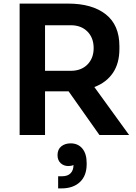

<svg xmlns="http://www.w3.org/2000/svg" viewBox="-20 -755 760 1074"><path d="M231.9 0H89.8V-734.9H360.8Q495.6 -734.9 571.8 -674.8Q647.9 -614.7 647.9 -497.1V-481Q647.9 -400.9 611.6 -347.2Q575.2 -293.5 507.8 -268.1L702.1 0H536.1L363.8 -244.1H231.9ZM376 -613.8H231.9V-358.9H376Q434.1 -358.9 469 -394Q503.9 -429.2 503.9 -485.8Q503.9 -543.5 469 -578.6Q434.1 -613.8 376 -613.8ZM324.2 298.8H305.2V231H326.2Q358.9 231 375 214.1Q391.1 197.3 391.1 168Q379.4 173.8 362.8 173.8Q336.4 173.8 319.1 157.5Q301.8 141.1 301.8 112.8Q301.8 80.6 322.8 63.7Q343.8 46.9 375 46.9Q416.5 46.9 440.7 75.9Q464.8 105 464.8 157.2V163.1Q464.8 228 427 263.4Q389.2 298.8 324.2 298.8Z"/></svg>

Font: Sora SemiBold
Style: Regular
Weight: 600
Designer: Jonathan Barnbrook, Julián Moncada
Foundry: Barnbrook Fonts
Version: Version 2.000